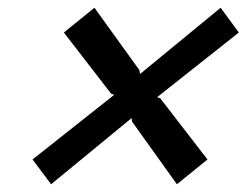

<svg xmlns="http://www.w3.org/2000/svg" viewBox="-20 -653 640 496"><path d="M516 -241 437 -177 321 -339 320 -348 112 -177 64 -241 275 -408 267 -411 145 -569 224 -633 340 -472 342 -462 550 -633 597 -569 386 -402 394 -399Z"/></svg>

Font: TypoPRO Sinkin Sans
Style: 400 Italic
Weight: 400
Italic angle: -112°
Designer: Keith Bates
Foundry: K-Type
Version: Sinkin Sans (version 1.0)  by Keith Bates   •   © 2014   www